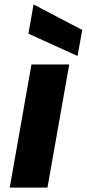

<svg xmlns="http://www.w3.org/2000/svg" viewBox="-20 -850 393 870"><path d="M24.1 0 122.6 -557.9H293.7L195.1 0ZM108.7 -697.4 132.1 -829.8 352.7 -714.2 331.4 -596.3Z"/></svg>

Font: Poppins Variable
Style: Italic
Weight: 100
Italic angle: -10°
Designer: Jonny Pinhorn
Foundry: Indian Type Foundry
Version: Version 6.000